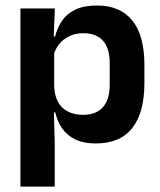

<svg xmlns="http://www.w3.org/2000/svg" viewBox="-20 -522 596 714"><path d="M336 11.5Q292 11.5 261.5 -2.8Q231 -17 212.2 -43Q193.5 -69 185.5 -104H149L181.5 -202Q182.5 -167 195.8 -143Q209 -119 232.8 -107Q256.5 -95 288.5 -95Q337 -95 362.5 -123.2Q388 -151.5 388 -207V-287.5Q388 -342.5 363 -370.5Q338 -398.5 289 -398.5Q261 -398.5 238.5 -387.8Q216 -377 201 -359Q186 -341 179.5 -317.5L149.5 -386.5H185Q193 -418.5 210.8 -444.8Q228.5 -471 260.2 -486.2Q292 -501.5 340.5 -501.5Q427 -501.5 472 -445.8Q517 -390 517 -281V-213Q517 -103 471.8 -45.8Q426.5 11.5 336 11.5ZM56 172V-490.5H184L179 -366L181.5 -343.5V-147L180 -124L183.5 10.5V172Z"/></svg>

Font: Anek Bangla SemiBold
Style: Regular
Weight: 600
Designer: Sulekha Rajkumar (Bangla), Yesha Goshar (Latin)
Foundry: Ek Type
Version: Version 1.003